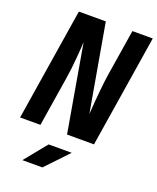

<svg xmlns="http://www.w3.org/2000/svg" viewBox="-173 -831 958 1172"><g transform="rotate(20 306.0 -245.0)"><path d="M480 -730H612L496 0H321L223 -565Q223 -549 216 -464Q209 -379 199 -320L148 0H16L132 -730H307L406 -165Q418 -340 432 -430ZM248 240H118L236 95H386Z"/></g></svg>

Font: JetBrains Mono Extra Bold
Style: Italic
Weight: 800
Italic angle: -9°
Monospace: yes
Designer: Philipp Nurullin, Konstantin Bulenkov
Foundry: JetBrains
Version: 2.002